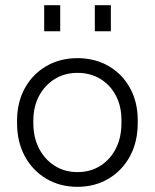

<svg xmlns="http://www.w3.org/2000/svg" viewBox="-20 -713 599 743"><path d="M280 10Q212 10 159 -21.5Q106 -53 76 -108.5Q46 -164 46 -237V-246Q46 -317 76 -371.5Q106 -426 159 -457Q212 -488 280 -488Q347 -488 400 -457.5Q453 -427 483 -372.5Q513 -318 513 -248V-237Q513 -164 483 -108.5Q453 -53 400 -21.5Q347 10 280 10ZM280 -47Q330 -47 368.5 -71.5Q407 -96 428.5 -138.5Q450 -181 450 -237V-248Q450 -302 428.5 -343Q407 -384 368.5 -407.5Q330 -431 280 -431Q230 -431 191.5 -407Q153 -383 131 -341.5Q109 -300 109 -246V-237Q109 -181 131 -138.5Q153 -96 191.5 -71.5Q230 -47 280 -47ZM347 -592V-693H409V-592ZM151 -592V-693H213V-592Z"/></svg>

Font: SUSE Light
Style: Regular
Weight: 300
Designer: Rene Bieder
Foundry: SUSE
Version: Version 1.000